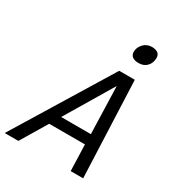

<svg xmlns="http://www.w3.org/2000/svg" viewBox="-229 -1002 1045 1131"><g transform="rotate(30 294.0 -436.5)"><path d="M450.2 -751Q422.9 -751 408 -762.2Q393.1 -773.4 393.1 -794.9Q393.1 -824.7 415.5 -848.9Q438 -873 472.2 -873Q498.5 -873 513.2 -862.1Q527.8 -851.1 527.8 -830.1Q527.8 -795.9 506.8 -773.4Q485.8 -751 450.2 -751ZM66.9 0H-25.9L375 -654.8H481L507.8 0H422.9L417 -178.2H173.8ZM214.8 -248H417L407.2 -569.8Z"/></g></svg>

Font: IntelOne Mono
Style: Italic
Weight: 400
Italic angle: -16°
Designer: Fred Shallcrass
Foundry: Frere-Jones Type LLC
Version: Version 1.200;hotconv 1.1.0;makeotfexe 2.6.0;FJTRelease1.2